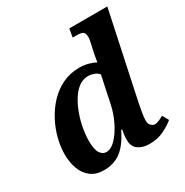

<svg xmlns="http://www.w3.org/2000/svg" viewBox="-175 -902 1016 1054"><g transform="rotate(-30 332.5 -375.0)"><path d="M186 10Q135 10 102.5 -15Q70 -40 55 -82Q40 -124 40 -173Q40 -220 53 -271.5Q66 -323 91.5 -371.5Q117 -420 154 -459.5Q191 -499 239.5 -522.5Q288 -546 347 -546Q376 -546 402.5 -539Q429 -532 448 -521Q450 -534 453.5 -553.5Q457 -573 459 -582L468 -622Q475 -652 475 -665Q475 -692 463 -699.5Q451 -707 422 -707H399L408 -760H649L533 -215Q529 -193 523.5 -162.5Q518 -132 518 -114Q518 -91 529 -80Q540 -69 553 -69Q566 -69 581.5 -76Q597 -83 609 -90L631 -51Q605 -29 565 -9.5Q525 10 473 10Q430 10 402.5 -10Q375 -30 375 -70Q375 -89 377 -105.5Q379 -122 382 -135H376Q339 -58 293.5 -24Q248 10 186 10ZM246 -70Q276 -70 306.5 -102Q337 -134 361.5 -184Q386 -234 397 -288L432 -454Q422 -468 403 -475Q384 -482 366 -482Q332 -482 304.5 -461Q277 -440 256 -405Q235 -370 220.5 -328.5Q206 -287 199 -246Q192 -205 192 -172Q192 -115 207.5 -92.5Q223 -70 246 -70Z"/></g></svg>

Font: Noto Serif
Style: Bold Italic
Weight: 700
Italic angle: -12°
Designer: Monotype Design Team
Foundry: Monotype Imaging Inc.
Version: Version 2.013